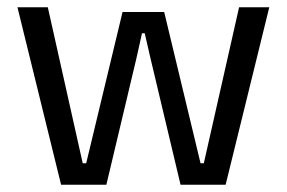

<svg xmlns="http://www.w3.org/2000/svg" viewBox="-20 -508 788 528"><path d="M148 0 28 -488H111.5L207.5 -59H217L317 -475H431.5L531.5 -59H540.5L637.5 -488H720.5L600.5 0H476.5L394 -347L378 -416.5H370.5L355 -347L272.5 0Z"/></svg>

Font: Anek Latin
Style: Regular
Weight: 400
Designer: Yesha Goshar
Foundry: Ek Type
Version: Version 1.003